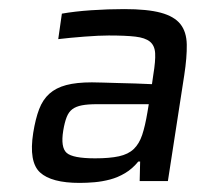

<svg xmlns="http://www.w3.org/2000/svg" viewBox="-20 -716 449 422"><path d="M155 -314Q93 -314 68 -337Q43 -360 53 -424Q58 -455 66 -476Q74 -497 88.5 -510Q103 -523 125.5 -529Q148 -535 182 -535Q191 -535 206 -534.5Q221 -534 239.5 -533.5Q258 -533 277.5 -532.5Q297 -532 314 -531L317 -552Q322 -582 321 -599Q320 -616 309.5 -624.5Q299 -633 277.5 -635.5Q256 -638 219 -638Q198 -638 165.5 -635.5Q133 -633 108 -630L116 -686Q144 -691 180.5 -693.5Q217 -696 253 -696Q304 -696 333.5 -688Q363 -680 376.5 -663Q390 -646 390.5 -618Q391 -590 385 -551L349 -318H287L288 -361H284Q271 -345 255 -335.5Q239 -326 222 -321.5Q205 -317 188 -315.5Q171 -314 155 -314ZM189 -368Q221 -368 241.5 -372.5Q262 -377 274 -388.5Q286 -400 292.5 -419.5Q299 -439 304 -469L307 -487H193Q173 -487 160 -484.5Q147 -482 139 -476Q131 -470 126.5 -458.5Q122 -447 119 -429Q113 -392 126.5 -380Q140 -368 189 -368Z"/></svg>

Font: Azeri Sans
Style: Italic
Weight: 400
Designer: Hector Gatti & Omnibus-Type (original fonts) / Cristiano Sobral (main changes and remastering)
Foundry: Omnibus-Type
Version: Version 0.07;August 21, 2020;FontCreator 13.0.0.2681 64-bit;